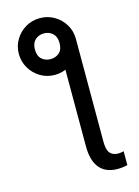

<svg xmlns="http://www.w3.org/2000/svg" viewBox="-141 -837 808 1118"><g transform="rotate(-15 263.5 -278.0)"><path d="M280.3 -543.5 385.7 -589.4V30.8Q385.7 79.6 402.8 99.4Q419.9 119.1 451.7 119.1Q467.3 119.1 484.9 114.3V197.8Q473.1 201.2 456.3 203.1Q439.5 205.1 425.8 205.1Q353.5 205.1 316.9 160.4Q280.3 115.7 280.3 30.8ZM42 -589.8Q42 -637.2 65.2 -676Q88.4 -714.8 127.2 -737.8Q166 -760.7 213.9 -760.7Q260.7 -760.7 299.8 -737.8Q338.9 -714.8 362.3 -676Q385.7 -637.2 385.7 -589.8Q385.7 -543 362.3 -504.2Q338.9 -465.3 299.8 -441.9Q260.7 -418.5 213.9 -418.5Q166.5 -418.5 127.4 -441.9Q88.4 -465.3 65.4 -504.2Q42.5 -543 42 -589.8ZM214.4 -513.7Q244.6 -513.7 266.4 -533Q288.1 -552.2 287.6 -591.8Q287.6 -629.4 265.9 -649.2Q244.1 -668.9 214.4 -668.9Q182.1 -668.9 160.6 -649.2Q139.2 -629.4 139.2 -591.8Q139.2 -552.2 160.6 -533Q182.1 -513.7 214.4 -513.7Z"/></g></svg>

Font: Inter Cardless Display
Style: Regular
Weight: 400
Designer: Rasmus Andersson
Foundry: rsms
Version: Version 4.001;git-9221beed3